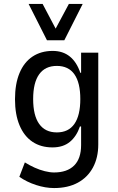

<svg xmlns="http://www.w3.org/2000/svg" viewBox="-20 -764 597 973"><path d="M254 189Q210 189 162.5 173.5Q115 158 78 132L106 59Q130 74 155.5 85.5Q181 97 207 103.5Q233 110 254 110Q320 110 355.5 75Q391 40 391 -29V-123H385Q368 -73 334 -45Q300 -17 246 -17Q187 -17 144.5 -45.5Q102 -74 79 -129Q56 -184 56 -261Q56 -339 79 -394Q102 -449 145 -477.5Q188 -506 247 -506Q299 -506 334 -477.5Q369 -449 387 -395H391V-497H478V-32Q478 35 451 85Q424 135 374 162Q324 189 254 189ZM268 -93Q327 -93 357 -136Q387 -179 387 -262Q387 -345 357 -387.5Q327 -430 268 -430Q209 -430 178.5 -387.5Q148 -345 148 -262Q148 -179 178.5 -136Q209 -93 268 -93ZM218 -560 125 -744H196L262 -619L329 -744H399L306 -560Z"/></svg>

Font: Nunito Sans 7pt Condensed Medium
Style: Regular
Weight: 500
Width: 3
Designer: Vernon Adams
Foundry: Vernon Adams
Version: Version 3.101;gftools[0.9.27]